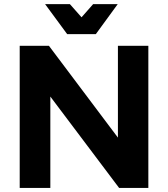

<svg xmlns="http://www.w3.org/2000/svg" viewBox="-20 -926 828 946"><path d="M561 -700.2H710.9V0H566.9L228 -450.2V0H77.1V-700.2H221.2L561 -248ZM439 -905.8H560.1L452.1 -757.8H311L202.1 -905.8H324.2L381.8 -840.8Z"/></svg>

Font: Montserrat-SemiBold
Style: Regular
Weight: 600
Designer: Julieta Ulanovsky
Foundry: Julieta Ulanovsky
Version: Version 6.001